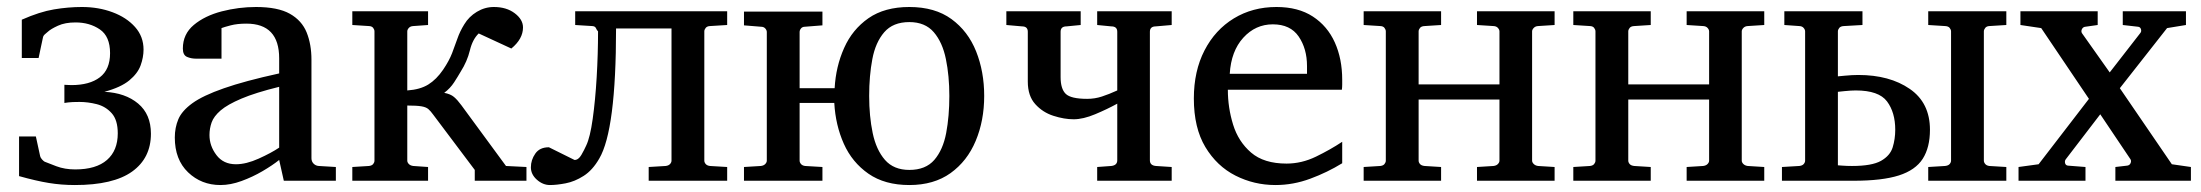

<svg xmlns="http://www.w3.org/2000/svg" viewBox="-20 -514 6260 546"><path d="M192.9 12.2Q154.3 12.2 118.7 6.3Q83 0.5 34.2 -13.2V-126H82L94.2 -69.8Q95.2 -65.4 99.6 -60.5Q104 -55.7 106.9 -54.2Q116.2 -50.3 140.1 -41.3Q164.1 -32.2 193.8 -32.2Q253.4 -32.2 284.2 -59.1Q314.9 -85.9 314.9 -134.8Q314.9 -172.9 297.6 -192.1Q280.3 -211.4 255.1 -217.8Q230 -224.1 206.1 -224.1Q184.1 -224.1 173.6 -222.7Q163.1 -221.2 163.1 -221.2V-272.9Q163.1 -272.9 169.9 -272.5Q176.8 -272 183.1 -272Q234.9 -272 263.9 -294.2Q293 -316.4 293 -362.8Q293 -410.6 263.9 -430.4Q234.9 -450.2 194.8 -450.2Q165 -450.2 144.8 -440.9Q124.5 -431.6 116.2 -423.8Q112.8 -420.9 107.9 -416.7Q103 -412.6 102.1 -407.2Q99.1 -392.6 95.9 -378.2Q92.8 -363.8 89.8 -349.1H42V-458Q92.8 -480.5 133.5 -487.3Q174.3 -494.1 212.9 -494.1Q260.3 -494.1 300 -479.2Q339.8 -464.4 364 -437.3Q388.2 -410.2 388.2 -373Q388.2 -351.1 379.9 -328.1Q371.6 -305.2 347.7 -285.4Q323.7 -265.6 276.9 -252.9Q336.4 -250 372.8 -219.5Q409.2 -189 409.2 -133.8Q409.2 -64.5 355.7 -26.1Q302.2 12.2 192.9 12.2Z M935.1 0H787.1L773.9 -59.1Q754.9 -43.9 726.6 -27.3Q698.2 -10.7 667 0.7Q635.7 12.2 606.9 12.2Q552.7 12.2 514.9 -23.9Q477.1 -60.1 477.1 -123Q477.1 -150.9 487.1 -174.8Q497.1 -198.7 527.1 -220.5Q557.1 -242.2 616.5 -262.9Q675.8 -283.7 773.9 -305.2Q773.9 -308.6 773.9 -322Q773.9 -335.4 773.9 -348.1Q773.9 -446.8 680.7 -446.8Q654.8 -446.8 636 -441.9Q617.2 -437 609.9 -434.1V-347.2H537.1Q523.4 -347.2 511.7 -352.3Q500 -357.4 500 -376Q500 -417 531.2 -443.1Q562.5 -469.2 610.6 -481.7Q658.7 -494.1 708 -494.1Q770 -494.1 804.2 -474.9Q838.4 -455.6 852.1 -421.6Q865.7 -387.7 865.7 -344.2V-64Q865.7 -54.7 871.8 -48.6Q877.9 -42.5 886.7 -42L935.1 -39.1ZM773.9 -94.2V-267.1Q706.5 -250.5 666.7 -233.6Q627 -216.8 607.4 -200Q587.9 -183.1 581.8 -165.8Q575.7 -148.4 575.7 -129.9Q575.7 -99.1 595.5 -73Q615.2 -46.9 650.9 -46.9Q680.2 -46.9 715.8 -63Q751.5 -79.1 773.9 -94.2Z M1477.1 0H1330.1V-30.8L1211.9 -188Q1204.6 -198.2 1198 -203.9Q1191.4 -209.5 1178.2 -211.7Q1165 -213.9 1138.2 -213.9V-57.1Q1138.2 -52.2 1142.6 -47.6Q1147 -43 1155.3 -42L1197.3 -39.1V0H981.9V-39.1L1029.3 -42Q1037.6 -43 1041.3 -47.6Q1044.9 -52.2 1044.9 -57.1V-424.8Q1044.9 -429.7 1041.3 -434.6Q1037.6 -439.5 1029.3 -439.9L981.9 -442.9V-481.9H1197.3V-442.9L1155.3 -439.9Q1147 -439.5 1142.6 -434.6Q1138.2 -429.7 1138.2 -424.8V-256.8Q1174.8 -259.3 1198 -273.7Q1221.2 -288.1 1240.2 -315.9Q1257.3 -341.3 1265.6 -362.8Q1273.9 -384.3 1280.8 -404.3Q1287.6 -424.3 1300.3 -444.8Q1313.5 -466.8 1336.2 -480.5Q1358.9 -494.1 1384.3 -494.1Q1420.4 -494.1 1443.8 -476.3Q1467.3 -458.5 1467.3 -436Q1467.3 -403.3 1434.1 -376L1341.3 -418.9Q1323.7 -401.9 1316.2 -370.6Q1308.6 -339.4 1290 -310.1Q1282.7 -297.4 1271.5 -280Q1260.3 -262.7 1243.2 -250Q1261.2 -246.6 1271 -238.3Q1280.8 -230 1292 -214.8L1418.9 -42L1477.1 -39.1Z M2047.9 0H1824.7V-39.1L1873 -42Q1881.3 -43 1885.5 -47.6Q1889.6 -52.2 1889.6 -57.1V-433.1H1731.9Q1731.9 -144 1684.1 -63Q1665 -29.8 1639.6 -13.7Q1614.3 2.4 1588.6 7.3Q1563 12.2 1543.9 12.2Q1523.9 12.2 1506.8 -2.9Q1489.7 -18.1 1489.7 -38.1Q1489.7 -59.1 1502.2 -77.1Q1514.6 -95.2 1541 -95.2L1613.8 -59.1Q1625 -59.1 1633.3 -73.5Q1641.6 -87.9 1647 -100.1Q1658.2 -123.5 1665.5 -176Q1672.9 -228.5 1676.8 -294.4Q1680.7 -360.4 1680.7 -424.8Q1677.2 -428.2 1674.8 -433.8Q1672.4 -439.5 1664.1 -439.9L1615.7 -442.9V-481.9H2047.9V-442.9L1999 -439.9Q1990.7 -439.5 1986.8 -434.6Q1982.9 -429.7 1982.9 -424.8V-57.1Q1982.9 -52.2 1986.8 -47.6Q1990.7 -43 1999 -42L2047.9 -39.1Z M2778.8 -241.2Q2778.8 -170.9 2754.6 -113.3Q2730.5 -55.7 2683.1 -21.7Q2635.7 12.2 2565.9 12.2Q2496.1 12.2 2449.7 -20Q2403.3 -52.2 2379.6 -105.2Q2356 -158.2 2352.5 -221.2H2253.9V-57.1Q2253.9 -52.2 2257.8 -47.6Q2261.7 -43 2269.5 -42L2318.8 -39.1V0H2095.7V-39.1L2143.6 -42Q2151.9 -43 2156.2 -47.6Q2160.6 -52.2 2160.6 -57.1V-422.9Q2160.6 -428.2 2156.2 -433.1Q2151.9 -438 2143.6 -438L2095.7 -441.9V-481H2318.8V-441.9L2269.5 -438Q2261.7 -438 2257.8 -433.1Q2253.9 -428.2 2253.9 -422.9V-263.2H2353.5Q2356.9 -324.7 2380.4 -377.4Q2403.8 -430.2 2449.7 -462.2Q2495.6 -494.1 2565.9 -494.1Q2638.7 -494.1 2685.8 -459.7Q2732.9 -425.3 2755.9 -367.7Q2778.8 -310.1 2778.8 -241.2ZM2679.7 -241.2Q2679.7 -298.3 2669.9 -345.9Q2660.2 -393.6 2635.5 -422.4Q2610.8 -451.2 2565.9 -451.2Q2519.5 -451.2 2494.6 -422.4Q2469.7 -393.6 2460.7 -345.9Q2451.7 -298.3 2451.7 -241.2Q2451.7 -183.6 2461.7 -135.7Q2471.7 -87.9 2496.6 -59.3Q2521.5 -30.8 2565.9 -30.8Q2612.3 -30.8 2637 -59.3Q2661.6 -87.9 2670.7 -135.7Q2679.7 -183.6 2679.7 -241.2Z M3312 0H3100.1V-39.1L3140.1 -42Q3157.2 -43.9 3157.2 -58.1V-219.2Q3128.9 -203.6 3094.5 -189.2Q3060.1 -174.8 3033.2 -174.8Q3006.3 -174.8 2975.8 -184.6Q2945.3 -194.3 2924.1 -217.8Q2902.8 -241.2 2902.8 -282.2V-423.8Q2902.8 -439 2886.2 -439L2841.8 -442.9V-481.9H3053.2V-442.9L3013.2 -439Q2996.1 -439 2996.1 -423.8V-294.9Q2996.1 -261.2 3010.7 -247.1Q3025.4 -232.9 3071.8 -232.9Q3093.3 -232.9 3113.5 -239.5Q3133.8 -246.1 3157.2 -256.8V-423.8Q3157.2 -439 3140.1 -439L3100.1 -442.9V-481.9H3312V-442.9L3267.1 -439Q3250 -439 3250 -423.8V-58.1Q3250 -43.5 3267.1 -42L3312 -39.1Z M3606.9 12.2Q3546.4 12.2 3493.4 -14.6Q3440.4 -41.5 3407.7 -95.9Q3375 -150.4 3375 -233.9Q3375 -312 3405.3 -370.6Q3435.5 -429.2 3488.8 -461.7Q3542 -494.1 3609.9 -494.1Q3671.9 -494.1 3713.4 -467Q3754.9 -439.9 3775.9 -393.3Q3796.9 -346.7 3796.9 -287.1Q3796.9 -281.7 3796.9 -273.7Q3796.9 -265.6 3795.9 -258.8H3471.7Q3471.7 -208 3486.6 -159.7Q3501.5 -111.3 3537.8 -80.1Q3574.2 -48.8 3638.7 -48.8Q3681.6 -48.8 3722.4 -68.6Q3763.2 -88.4 3796.9 -110.8V-49.8Q3754.9 -23.9 3706.3 -5.9Q3657.7 12.2 3606.9 12.2ZM3477.1 -304.2H3696.8V-326.2Q3696.8 -375.5 3673.1 -410.2Q3649.4 -444.8 3599.6 -444.8Q3550.3 -444.8 3515.6 -406.7Q3481 -368.7 3477.1 -304.2Z M4400.9 0H4180.2V-39.1L4227.1 -42Q4235.4 -43 4239.7 -47.6Q4244.1 -52.2 4244.1 -57.1V-231H4014.2V-57.1Q4014.2 -52.2 4018.1 -47.6Q4022 -43 4031.2 -42L4078.1 -39.1V0H3857.9V-39.1L3905.3 -42Q3913.6 -43 3917.2 -47.6Q3920.9 -52.2 3920.9 -57.1V-424.8Q3920.9 -429.7 3917.2 -434.6Q3913.6 -439.5 3905.3 -439.9L3857.9 -442.9V-481.9H4078.1V-442.9L4031.2 -439.9Q4022 -439.5 4018.1 -434.6Q4014.2 -429.7 4014.2 -424.8V-273.9H4244.1V-424.8Q4244.1 -429.7 4239.7 -434.6Q4235.4 -439.5 4227.1 -439.9L4180.2 -442.9V-481.9H4400.9V-442.9L4354 -439.9Q4346.2 -439.5 4341.6 -434.6Q4336.9 -429.7 4336.9 -424.8V-57.1Q4336.9 -52.2 4341.6 -47.6Q4346.2 -43 4354 -42L4400.9 -39.1Z M4997.1 0H4776.4V-39.1L4823.2 -42Q4831.5 -43 4835.9 -47.6Q4840.3 -52.2 4840.3 -57.1V-231H4610.4V-57.1Q4610.4 -52.2 4614.3 -47.6Q4618.2 -43 4627.4 -42L4674.3 -39.1V0H4454.1V-39.1L4501.5 -42Q4509.8 -43 4513.4 -47.6Q4517.1 -52.2 4517.1 -57.1V-424.8Q4517.1 -429.7 4513.4 -434.6Q4509.8 -439.5 4501.5 -439.9L4454.1 -442.9V-481.9H4674.3V-442.9L4627.4 -439.9Q4618.2 -439.5 4614.3 -434.6Q4610.4 -429.7 4610.4 -424.8V-273.9H4840.3V-424.8Q4840.3 -429.7 4835.9 -434.6Q4831.5 -439.5 4823.2 -439.9L4776.4 -442.9V-481.9H4997.1V-442.9L4950.2 -439.9Q4942.4 -439.5 4937.7 -434.6Q4933.1 -429.7 4933.1 -424.8V-57.1Q4933.1 -52.2 4937.7 -47.6Q4942.4 -43 4950.2 -42L4997.1 -39.1Z M5047.4 0V-39.1L5096.7 -42Q5105.5 -43 5109.4 -47.6Q5113.3 -52.2 5113.3 -57.1V-424.8Q5113.3 -429.7 5109.1 -434.6Q5105 -439.5 5096.7 -439.9L5054.2 -442.9V-481.9H5276.4V-442.9L5223.6 -439.9Q5214.4 -439.5 5210.4 -434.6Q5206.5 -429.7 5206.5 -424.8V-296.9Q5206.5 -296.9 5226.8 -298.8Q5247.1 -300.8 5264.6 -300.8Q5353.5 -300.8 5410.9 -261.2Q5468.3 -221.7 5468.3 -145Q5468.3 -94.7 5447.8 -62.5Q5427.2 -30.3 5379.9 -15.1Q5332.5 0 5251.5 0Q5200.7 0 5149.4 0Q5098.1 0 5047.4 0ZM5246.6 -42Q5303.2 -42 5329.1 -56.6Q5355 -71.3 5362.3 -95Q5369.6 -118.7 5369.6 -145Q5369.6 -194.3 5346.2 -225.6Q5322.8 -256.8 5257.3 -256.8Q5244.6 -256.8 5225.6 -254.9Q5206.5 -252.9 5206.5 -252.9V-43.9Q5206.5 -43.9 5219 -43Q5231.4 -42 5246.6 -42ZM5463.4 0V-39.1L5511.2 -42Q5520.5 -43 5524.4 -47.6Q5528.3 -52.2 5528.3 -57.1V-424.8Q5528.3 -429.7 5524.4 -434.6Q5520.5 -439.5 5511.2 -439.9L5463.4 -442.9V-481.9H5685.5V-442.9L5637.2 -439.9Q5629.4 -439.5 5625.5 -434.6Q5621.6 -429.7 5621.6 -424.8V-57.1Q5621.6 -52.2 5625.5 -47.6Q5629.4 -43 5637.2 -42L5685.5 -39.1V0Z M6210.4 0H5995.6V-39.1L6029.3 -43Q6036.1 -43.9 6038.8 -50Q6041.5 -56.2 6038.6 -61L5952.6 -189L5854.5 -61Q5851.1 -56.6 5852.5 -50.3Q5854 -43.9 5860.4 -43L5910.6 -39.1V0H5720.2V-39.1L5777.3 -46.9L5920.4 -232.9L5784.7 -434.1L5725.6 -442.9V-481.9H5945.3V-442.9L5910.6 -438Q5903.8 -437.5 5900.6 -431.4Q5897.5 -425.3 5900.4 -419.9L5979.5 -308.1L6066.4 -419.9Q6070.3 -424.3 6068.4 -430.9Q6066.4 -437.5 6059.6 -438L6016.6 -442.9V-481.9H6196.3V-442.9L6142.6 -434.1L6008.3 -263.2L6156.2 -46.9L6210.4 -39.1Z"/></svg>

Font: Charis
Style: Regular
Weight: 400
Designer: Walt Agee, Miriam Martin, Annie Olsen, Victor Gaultney, Lorna Priest, Alan Ward, Bob Hallissy, Martin Hosken, Sharon Cor
Foundry: SIL Global
Version: Version 7.000